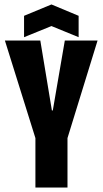

<svg xmlns="http://www.w3.org/2000/svg" viewBox="-20 -842 461 862"><path d="M139 0V-222L2 -660H161L213 -346H217L271 -660H418L283 -222V0ZM88 -675V-771L211 -822L333 -771V-675L211 -725Z"/></svg>

Font: Bricolage Grotesque 96pt Condensed Bricolage Grotesque 48pt Condensed Regular
Style: Bold
Weight: 700
Width: 3
Designer: Mathieu Triay
Foundry: Atelier Triay
Version: Version 1.001; ttfautohint (v1.8.4.7-5d5b);gftools[0.9.33.de